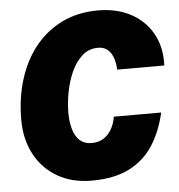

<svg xmlns="http://www.w3.org/2000/svg" viewBox="-52 -759 764 820"><g transform="rotate(-5 330.0 -349.0)"><path d="M309 12Q225 12 162.5 -24Q100 -60 65.5 -124.5Q31 -189 31 -273Q31 -366 56 -446Q81 -526 128.5 -585Q176 -644 244 -677Q312 -710 398 -710Q477 -710 537 -678.5Q597 -647 630 -589Q663 -531 660 -451H458Q456 -497 437.5 -524Q419 -551 384 -551Q344 -551 315.5 -525Q287 -499 269 -458.5Q251 -418 242.5 -372Q234 -326 234 -285Q234 -244 243.5 -213Q253 -182 272.5 -165Q292 -148 322 -148Q364 -148 391 -176Q418 -204 426 -252H629Q611 -172 572.5 -112.5Q534 -53 469.5 -20.5Q405 12 309 12Z"/></g></svg>

Font: Azeret Mono Thin ExtraBold
Style: Italic
Weight: 800
Italic angle: -12°
Version: Version 1.002